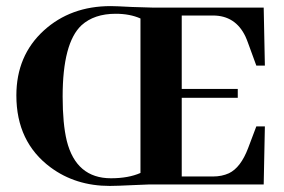

<svg xmlns="http://www.w3.org/2000/svg" viewBox="-20 -611 941 636"><path d="M347.7 -20.5Q232.4 -20.5 201.2 -144.5Q187.5 -201.2 187.5 -291Q187.5 -468.8 250 -527.3Q292 -565.4 363.3 -565.4Q410.2 -565.4 445.3 -549.8V-38.1Q405.3 -20.5 347.7 -20.5ZM474.6 0H853.5L857.4 -192.4H829.1L801.8 -120.1Q777.3 -55.7 738.3 -37.1Q714.8 -26.4 685.5 -26.4H582V-287.1H767.6V-316.4H582V-559.6H685.5Q759.8 -559.6 793 -490.2Q797.9 -479.5 802.7 -465.8L829.1 -393.6H857.4L853.5 -585.9H484.4Q468.8 -585.9 417 -587.9Q363.3 -590.8 346.7 -590.8Q213.9 -590.8 125 -509.8Q34.2 -426.8 34.2 -294.9Q34.2 -140.6 147.5 -56.6Q230.5 4.9 343.8 4.9Q365.2 4.9 425.8 2Q464.8 0 474.6 0Z"/></svg>

Font: Abhaya Libre ExtraBold
Style: Regular
Weight: 800
Designer: Pushpananda Ekanayake, Sol Matas, Pathum Egodawatta
Foundry: Mooniak
Version: Version 1.050 ; ttfautohint (v1.6)